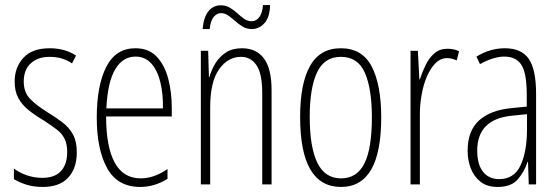

<svg xmlns="http://www.w3.org/2000/svg" viewBox="-20 -730 2210 760"><path d="M284 -127Q284 -64 250 -27Q216 10 149 10Q112 10 83 0.5Q54 -9 35 -21V-63Q57 -46 86.5 -36Q116 -26 148 -26Q197 -26 221.5 -53Q246 -80 246 -128Q246 -160 235.5 -181Q225 -202 204.5 -217.5Q184 -233 155 -252Q121 -272 94.5 -293Q68 -314 53 -341Q38 -368 38 -408Q38 -463 72.5 -501Q107 -539 177 -539Q237 -539 281 -510L265 -479Q228 -505 176 -505Q130 -505 102 -479.5Q74 -454 74 -407Q74 -366 97.5 -340.5Q121 -315 169 -285Q202 -265 228 -245Q254 -225 269 -197.5Q284 -170 284 -127Z M516 -539Q569 -539 600.5 -505.5Q632 -472 646 -418Q660 -364 660 -303V-269H400Q400 -149 434 -86.5Q468 -24 537 -24Q590 -24 643 -61V-22Q621 -8 593.5 1Q566 10 535 10Q445 10 404 -64.5Q363 -139 363 -264Q363 -391 400.5 -465Q438 -539 516 -539ZM516 -506Q466 -506 436 -455.5Q406 -405 401 -301H625Q626 -357 615 -403.5Q604 -450 579.5 -478Q555 -506 516 -506Z M938 -539Q994 -539 1024.5 -499Q1055 -459 1055 -373V0H1018V-362Q1018 -438 995.5 -471.5Q973 -505 934 -505Q882 -505 847 -455.5Q812 -406 812 -305V0H775V-529H804L807 -425H809Q817 -454 833 -480Q849 -506 874.5 -522.5Q900 -539 938 -539ZM782 -615Q786 -662 805 -685.5Q824 -709 854 -709Q874 -709 890 -699.5Q906 -690 919.5 -677.5Q933 -665 946.5 -655.5Q960 -646 976 -646Q995 -646 1007 -663Q1019 -680 1021 -710H1049Q1048 -662 1027 -638.5Q1006 -615 977 -615Q957 -615 941 -624.5Q925 -634 911 -646.5Q897 -659 883.5 -668.5Q870 -678 855 -678Q838 -678 825.5 -662.5Q813 -647 810 -615Z M1489 -265Q1489 10 1330 10Q1168 10 1168 -267Q1168 -400 1207.5 -469.5Q1247 -539 1329 -539Q1414 -539 1451.5 -466.5Q1489 -394 1489 -265ZM1206 -267Q1206 -148 1236 -86Q1266 -24 1330 -24Q1393 -24 1422.5 -83Q1452 -142 1452 -266Q1452 -378 1424.5 -441.5Q1397 -505 1329 -505Q1264 -505 1235 -443.5Q1206 -382 1206 -267Z M1751 -537Q1761 -537 1773.5 -535Q1786 -533 1797 -527L1788 -491Q1781 -494 1771 -497Q1761 -500 1750 -500Q1724 -500 1704 -480Q1684 -460 1670 -427.5Q1656 -395 1649 -355.5Q1642 -316 1642 -278V0H1605V-529H1634L1640 -416H1642Q1651 -444 1664.5 -472Q1678 -500 1699 -518.5Q1720 -537 1751 -537Z M1978 -539Q2044 -539 2073 -497Q2102 -455 2102 -359V0H2073L2070 -89H2068Q2056 -51 2030 -20.5Q2004 10 1950 10Q1908 10 1882 -10.5Q1856 -31 1843.5 -63.5Q1831 -96 1831 -133Q1831 -212 1876 -253Q1921 -294 2004 -302L2065 -308V-356Q2065 -440 2044 -473Q2023 -506 1976 -506Q1957 -506 1932.5 -499Q1908 -492 1880 -476L1866 -506Q1920 -539 1978 -539ZM2006 -272Q1869 -258 1869 -134Q1869 -79 1892 -50Q1915 -21 1956 -21Q2015 -21 2040.5 -75.5Q2066 -130 2066 -218V-278Z"/></svg>

Font: Noto Sans Devanagari ExtraCondensed ExtraLight
Style: Regular
Weight: 200
Width: 2
Designer: Jelle Bosma - Monotype Design Team
Foundry: Monotype Imaging Inc.
Version: Version 2.004; ttfautohint (v1.8.4.7-5d5b)